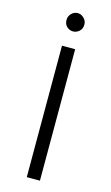

<svg xmlns="http://www.w3.org/2000/svg" viewBox="-116 -575 482 831"><g transform="rotate(15 124.5 -159.5)"><path d="M95 -377H154V212H95ZM125 -531Q140 -531 152.5 -519Q165 -507 165 -490Q165 -471 152.5 -460Q140 -449 125 -449Q109 -449 97 -460Q85 -471 85 -490Q85 -507 97 -519Q109 -531 125 -531Z"/></g></svg>

Font: Josefin Sans
Style: Regular
Weight: 400
Designer: Santiago Orozco
Foundry: Typemade
Version: Version 1.0